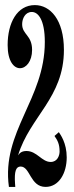

<svg xmlns="http://www.w3.org/2000/svg" viewBox="-20 -727 292 754"><path d="M15 7H40L39 -7C36 -53 42 -73 61 -73C99 -73 98 7 159 7C211 7 242 -46 242 -109C242 -166 217 -199 211 -208L194 -193C206 -176 214 -161 214 -132C214 -117 206 -91 179 -91C144 -91 125 -134 84 -134C68 -134 58 -128 51 -117C97 -269 231 -343 231 -531C231 -650 177 -707 117 -707C47 -707 10 -637 10 -550C10 -424 106 -440 106 -531C106 -589 67 -591 67 -632C67 -654 79 -680 105 -680C129 -680 156 -651 156 -562C156 -337 -15 -211 15 7Z"/></svg>

Font: Americaine Condensed
Style: Regular
Weight: 400
Width: 3
Designer: Alan Madić
Foundry: ESAD Valence
Version: Version 0.001;Glyphs 3.1.2 (3151)